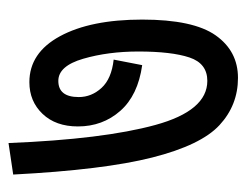

<svg xmlns="http://www.w3.org/2000/svg" viewBox="-84 -544 579 451"><g transform="rotate(-90 205.5 -318.5)"><path d="M238 -539Q193 -539 163.5 -508Q134 -477 134 -425Q134 -367 170.5 -325.5Q207 -284 278 -274L291 -341Q246 -346 224.5 -369.5Q203 -393 203 -423Q203 -471 241 -471Q276 -471 293 -412.5Q310 -354 310 -283Q310 -205 296 -163Q282 -121 241 -121Q171 -121 137.5 -243Q104 -365 95 -588L21 -577Q32 -365 61 -250.5Q90 -136 137 -92.5Q184 -49 248 -49Q311 -49 348 -101.5Q385 -154 385 -274Q385 -395 346 -467Q307 -539 238 -539Z"/></g></svg>

Font: Noto Sans Devanagari Extra Condensed
Style: Regular
Weight: 400
Width: 2
Designer: Monotype Design Team
Foundry: Monotype Imaging Inc.
Version: 1.000